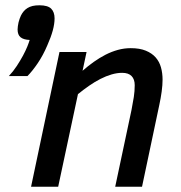

<svg xmlns="http://www.w3.org/2000/svg" viewBox="-20 -710 687 730"><path d="M418 0 480 -292Q485.4 -319.3 488.8 -341.3Q492.2 -363.3 492.2 -386.2Q492.2 -408.7 480.2 -420.9Q468.3 -433.1 444.3 -433.1Q425.3 -433.1 404.3 -427Q383.3 -420.9 361.8 -409.9Q340.3 -398.9 318.8 -384Q297.4 -369.1 276.4 -352.1L201.2 0H98.1L206.1 -512.2H309.1L293.9 -440.9Q314.5 -459 336.4 -474.6Q358.4 -490.2 381.3 -502Q404.3 -513.7 428.2 -520.3Q452.1 -526.9 477.1 -526.9Q511.2 -526.9 534.4 -517.3Q557.6 -507.8 571.8 -491.7Q585.9 -475.6 592 -453.9Q598.1 -432.1 598.1 -407.2Q598.1 -386.7 594.7 -361.8Q591.3 -336.9 585.9 -312L520 0ZM187.5 -640.1Q187.5 -619.6 180.7 -594.2Q173.8 -568.8 159.7 -537.1Q144 -500 123.5 -469.7Q103 -439.5 84.5 -420.9H13.7Q30.3 -438.5 43.7 -459Q57.1 -479.5 67.4 -498.5Q77.6 -517.6 84 -533.4Q90.3 -549.3 92.8 -558.1Q69.3 -559.1 58.1 -568.4Q46.9 -577.6 46.9 -598.1Q46.9 -603.5 47.9 -610.6Q48.8 -617.7 50.5 -625Q52.2 -632.3 54.7 -638.9Q57.1 -645.5 59.6 -650.9Q64 -659.7 70.1 -667Q76.2 -674.3 84.5 -679.4Q92.8 -684.6 103.8 -687.3Q114.7 -689.9 129.9 -689.9Q161.6 -689.9 174.6 -677Q187.5 -664.1 187.5 -640.1Z"/></svg>

Font: Clear Sans Medium
Style: Italic
Weight: 500
Italic angle: -12°
Foundry: Intel Corporation
Version: Version 1.00